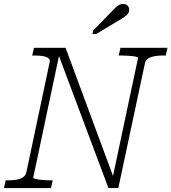

<svg xmlns="http://www.w3.org/2000/svg" viewBox="-39 -952 868 972"><path d="M-19 0 -10 -39H1Q26 -39 45.5 -42.5Q65 -46 78 -55Q91 -64 94 -78L212 -635Q216 -650 206 -657.5Q196 -665 178 -668Q160 -671 135 -671H124L133 -710H293L538 -48L529 -42L660 -659Q661 -663 647.5 -665.5Q634 -668 614.5 -669.5Q595 -671 576 -671H562L571 -710H809L800 -671H788Q751 -671 725.5 -663Q700 -655 695 -633L560 0H510L250 -694H265L129 -52Q129 -49 142 -46Q155 -43 175 -41Q195 -39 214 -39H228L219 0ZM523 -890Q536 -903 545 -912.5Q554 -922 564 -927Q574 -932 585 -932Q600 -932 607.5 -923Q615 -914 615 -903Q615 -892 609.5 -884Q604 -876 593 -868Q582 -860 565 -850L448 -780H429L433 -798Z"/></svg>

Font: Roboto Serif 20pt Thin
Style: Italic
Weight: 250
Italic angle: -10°
Version: Version 1.007